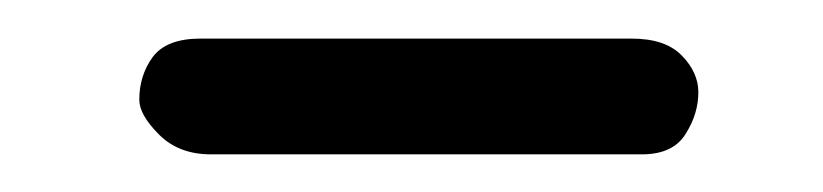

<svg xmlns="http://www.w3.org/2000/svg" viewBox="-20 -360 437 102"><path d="M54 -307Q54 -320 61.2 -329.8Q68.5 -339.5 86.5 -339.5H315.5Q333.5 -339.5 342.2 -330.5Q351 -321.5 351 -311Q351 -299.5 344.2 -288.8Q337.5 -278 321 -278H92Q75 -278 64.5 -288.5Q54 -299 54 -307Z"/></svg>

Font: Edu NSW ACT Hand
Style: Regular
Weight: 400
Designer: Tina and Corey Anderson, Eben Sorkin, Mirko Velimirovic
Foundry: Sorkin Type Co.
Version: Version 2.000